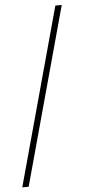

<svg xmlns="http://www.w3.org/2000/svg" viewBox="-60 -774 450 960"><g transform="rotate(-5 165.0 -294.5)"><path d="M12 151 256 -740H288L44 151Z"/></g></svg>

Font: IBM Plex Sans Arabic ExtraLight
Style: Regular
Weight: 200
Designer: Mike Abbink, Paul van der Laan, Pieter van Rosmalen, Wael Morcos, Khajak Apelian
Foundry: Bold Monday
Version: Version 1.1